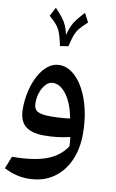

<svg xmlns="http://www.w3.org/2000/svg" viewBox="-110 -819 699 1156"><g transform="rotate(10 239.5 -241.0)"><path d="M249 -546.9 198.7 -539.1Q190.9 -576.2 183.8 -599.9Q176.8 -623.5 167.5 -640.4Q158.2 -657.2 143.6 -672.6Q128.9 -688 106 -708L134.3 -762.2Q162.1 -732.9 178.7 -711.7Q195.3 -690.4 205.3 -667.7Q215.3 -645 223.1 -611.3Q231.4 -644.5 241.5 -667Q251.5 -689.5 268.1 -710.9Q284.7 -732.4 312.5 -762.2L340.8 -708Q310.5 -681.2 294.2 -661.1Q277.8 -641.1 268.3 -615.7Q258.8 -590.3 249 -546.9ZM146.5 280.3Q110.4 280.3 75.4 271.7Q40.5 263.2 0 242.7L29.8 167.5Q161.1 167 239.5 138.2Q317.9 109.4 359.9 44.9Q359.4 30.3 358.2 17.3Q356.9 4.4 355 -10.7Q320.3 -2 280.3 2.9Q240.2 7.8 198.2 7.8Q120.1 7.8 82 -24.2Q43.9 -56.2 43.9 -129.9Q43.9 -186.5 56.6 -239.7Q69.3 -293 92.5 -335Q115.7 -377 147.2 -401.6Q178.7 -426.3 216.8 -426.3Q260.3 -426.3 298.3 -396.7Q336.4 -367.2 365.2 -314.9Q394 -262.7 410.4 -193.1Q426.8 -123.5 426.8 -43.5Q426.8 50.3 393.8 123.3Q360.8 196.3 298.1 238.3Q235.4 280.3 146.5 280.3ZM334.5 -120.1Q317.9 -210.4 280 -262Q242.2 -313.5 196.3 -313.5Q173.3 -313.5 154.3 -293.9Q135.3 -274.4 124 -243.4Q112.8 -212.4 112.8 -177.2Q112.8 -138.7 136.5 -125.5Q160.2 -112.3 212.4 -112.3Q241.2 -112.3 273.7 -114.3Q306.2 -116.2 334.5 -120.1Z"/></g></svg>

Font: Pinar SemiBold
Style: Regular
Weight: 600
Designer: Amin Abedi
Version: Version 3.000